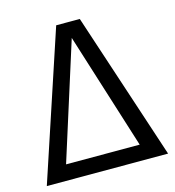

<svg xmlns="http://www.w3.org/2000/svg" viewBox="-104 -776 788 864"><g transform="rotate(-15 290.5 -344.0)"><path d="M346 -688 573 0H8L236 -688ZM289 -615 117 -72H460Z"/></g></svg>

Font: FiraGO Book
Style: Regular
Weight: 350
Designer: bBox Type
Foundry: bBox Type GmbH
Version: Version 1.001;PS 001.001;hotconv 1.0.88;makeotf.lib2.5.64775